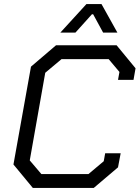

<svg xmlns="http://www.w3.org/2000/svg" viewBox="-20 -922 685 942"><path d="M46 -115 132 -595 255 -700H552L645 -587L635 -530H559L566 -569L513 -632H282L202 -565L126 -135L183 -68H414L489 -131L496 -170H572L559 -101L440 0H141ZM404 -902H478L556 -762H486L437 -852H431L350 -762H276Z"/></svg>

Font: Chakra Petch
Style: Italic
Weight: 400
Italic angle: -10°
Designer: Katatrad Aksorn Co.,Ltd.
Foundry: Cadson Demak Co.,Ltd.
Version: Version 1.000; ttfautohint (v1.6)